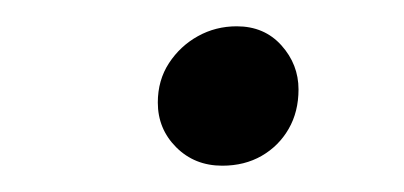

<svg xmlns="http://www.w3.org/2000/svg" viewBox="-20 -390 307 146"><path d="M149 -264Q128 -264 114 -278Q100 -292 100 -312Q100 -329 108.5 -342Q117 -355 130.5 -362.5Q144 -370 160 -370Q181 -370 194 -355.5Q207 -341 207 -322Q207 -305 199.5 -292Q192 -279 179 -271.5Q166 -264 149 -264Z"/></svg>

Font: Source Serif 4 60pt
Style: Italic
Weight: 400
Italic angle: -12°
Version: Version 4.004;hotconv 1.0.116;makeotfexe 2.5.65601